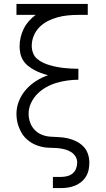

<svg xmlns="http://www.w3.org/2000/svg" viewBox="-20 -755 540 980"><path d="M250 205H292Q311 205 329 202Q347 199 364 192Q381 185 395.5 173Q410 161 419.5 145Q429 129 432.5 111Q436 93 436 74Q436 52 428.5 30Q421 8 405 -8Q389 -24 368.5 -34Q348 -44 326 -49Q304 -54 281.5 -55Q259 -56 236.5 -57.5Q214 -59 193 -67.5Q172 -76 156.5 -92.5Q141 -109 133.5 -130.5Q126 -152 126 -175Q126 -203 138.5 -229.5Q151 -256 171 -276Q191 -296 216 -310Q241 -324 268 -332Q295 -340 323.5 -344Q352 -348 380 -348V-404Q362 -404 343.5 -405Q325 -406 306.5 -408Q288 -410 270 -413.5Q252 -417 234.5 -422Q217 -427 200 -435Q183 -443 169 -455Q155 -467 148.5 -485Q142 -503 142 -521Q142 -548 152.5 -573Q163 -598 182 -617Q201 -636 225 -648Q249 -660 275 -667Q301 -674 327.5 -676.5Q354 -679 380 -679H428V-735H64V-679H162Q143 -665 127.5 -647.5Q112 -630 101.5 -609Q91 -588 85.5 -565Q80 -542 80 -519Q80 -500 84 -481.5Q88 -463 98 -447Q108 -431 123 -419Q138 -407 154.5 -398Q171 -389 188.5 -382.5Q206 -376 225 -371Q193 -360 164 -341.5Q135 -323 112.5 -297.5Q90 -272 77 -240Q64 -208 64 -174Q64 -158 66.5 -142Q69 -126 74.5 -111Q80 -96 87.5 -81.5Q95 -67 106 -55Q117 -43 130 -33.5Q143 -24 157.5 -17.5Q172 -11 187.5 -7Q203 -3 219 -1.5Q235 0 251 0Q267 0 283 2Q299 4 314.5 8.5Q330 13 343.5 21.5Q357 30 365.5 44Q374 58 374 74Q374 90 368.5 105Q363 120 351 130Q339 140 323.5 144Q308 148 292 148H250Z"/></svg>

Font: Iosevka SS09 Light
Style: Regular
Weight: 300
Monospace: yes
Designer: Belleve Invis
Foundry: Belleve Invis
Version: Version 5.2.1; ttfautohint (v1.8.3)